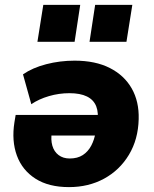

<svg xmlns="http://www.w3.org/2000/svg" viewBox="-20 -754 628 785"><path d="M262 11Q179 11 125 -23.5Q71 -58 49 -118Q27 -178 39 -254L44 -284H403L390 -200H173L192 -214Q187 -183 194 -158.5Q201 -134 219.5 -120Q238 -106 265 -106Q297 -106 318.5 -120Q340 -134 353 -158.5Q366 -183 371 -214L378 -252Q384 -292 373.5 -319Q363 -346 335.5 -359.5Q308 -373 264 -373Q221 -373 180 -361Q139 -349 108 -328L74 -450Q113 -477 169 -491.5Q225 -506 285 -506Q370 -506 429 -476Q488 -446 518.5 -392.5Q549 -339 547 -267Q545 -184 507 -121Q469 -58 405.5 -23.5Q342 11 262 11ZM346 -583 369 -734H521L497 -583ZM133 -583 157 -734H308L285 -583Z"/></svg>

Font: Nunito Sans 11pt Black
Style: Italic
Weight: 900
Italic angle: -9°
Version: Version 3.101;gftools[0.9.27]